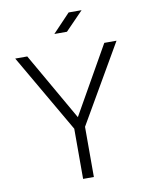

<svg xmlns="http://www.w3.org/2000/svg" viewBox="-97 -967 798 1036"><g transform="rotate(-10 302.5 -449.0)"><path d="M273 -275 25 -703H91L303 -333L513 -703H580L332 -275V0H273ZM423 -898 325 -797H256L352 -898Z"/></g></svg>

Font: Metropolitano Light
Style: Regular
Weight: 300
Designer: Fonts by Alex Slobzheninov & Chris M. Simpson / Changes by Cristiano Sobral
Foundry: Fonts by Alex Slobzheninov & Chris M. Simpson / Changes by Cristiano Sobral
Version: Version 1.00;August 30, 2020;FontCreator 13.0.0.2681 64-bit